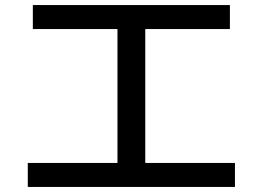

<svg xmlns="http://www.w3.org/2000/svg" viewBox="-20 -740 1040 760"><path d="M90 0V-95H445V-625H110V-720H890V-625H555V-95H910V0Z"/></svg>

Font: M PLUS 1 Medium
Style: Regular
Weight: 500
Designer: Coji Morishita
Foundry: UNDERFOREST DESIGN
Version: Version 1.001